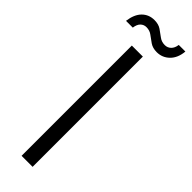

<svg xmlns="http://www.w3.org/2000/svg" viewBox="-307 -857 862 862"><g transform="rotate(45 124.0 -426.5)"><path d="M78 0V-700H148V0ZM178 -758Q152 -758 134.5 -770Q117 -782 102 -793.5Q87 -805 66 -805Q50 -805 38.5 -794Q27 -783 24 -760H-19Q-13 -806 10.5 -829.5Q34 -853 69 -853Q95 -853 112 -841.5Q129 -830 144.5 -818Q160 -806 181 -806Q198 -806 210 -817.5Q222 -829 225 -851H267Q263 -807 238 -782.5Q213 -758 178 -758Z"/></g></svg>

Font: DM Sans 16pt Light
Style: Regular
Weight: 300
Version: Version 4.004;gftools[0.9.30]